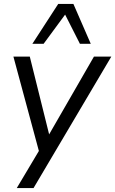

<svg xmlns="http://www.w3.org/2000/svg" viewBox="-20 -773 584 973"><path d="M65 180 177 -8 48 -486H131L229 -92L456 -486H544L150 180ZM144 -551 275 -753H352L440 -551H385L310 -699L201 -551Z"/></svg>

Font: Nunito Sans
Style: Italic
Weight: 400
Italic angle: -9°
Designer: Vernon Adams
Foundry: Vernon Adams
Version: Version 3.006; ttfautohint (v1.8.3)